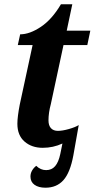

<svg xmlns="http://www.w3.org/2000/svg" viewBox="-20 -679 441 895"><path d="M122 144Q122 129 129.5 116Q137 103 149 94Q169 114 195 114Q221 114 237 95.5Q253 77 261 39L271 -10Q228 10 179 10Q128 10 94.5 -19Q61 -48 61 -102Q61 -134 72 -191L132 -469H63L74 -519Q118 -519 170 -553.5Q222 -588 264 -659H317L291 -536H401L387 -469H276L217 -194Q206 -153 206 -118Q206 -94 217.5 -81.5Q229 -69 250 -69Q271 -69 301 -77.5Q331 -86 347 -96L322 45Q307 126 275.5 161Q244 196 192 196Q160 196 141 182.5Q122 169 122 144Z"/></svg>

Font: Noto Serif Narrow
Style: Bold Italic
Weight: 700
Width: 4
Italic angle: -12°
Designer: Monotype Design Team
Foundry: Monotype Imaging Inc.
Version: Version 1.001